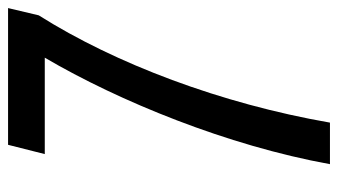

<svg xmlns="http://www.w3.org/2000/svg" viewBox="-201 -607 838 476"><g transform="rotate(-90 218.0 -369.0)"><path d="M97 -768 74 -677H313C205 -493 95 -224 49 30H152C199 -240 298 -502 418 -692L436 -768Z"/></g></svg>

Font: Smiley Sans Oblique
Style: Regular
Weight: 400
Italic angle: -8°
Designer: oooooohmygosh, Nagisa Chen, Janine Sui, Heda Shi, Jian Li
Foundry: atelierAnchor
Version: Version 2.0.1